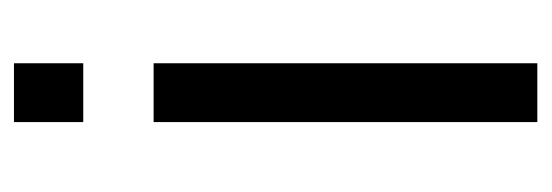

<svg xmlns="http://www.w3.org/2000/svg" viewBox="-271 -499 770 268"><g transform="rotate(-90 114.0 -365.0)"><path d="M77.6 -633.8V-730.5H159.7V-633.8ZM77.6 0V-535.6H159.7V0Z"/></g></svg>

Font: Oxygen
Style: Normal
Weight: 400
Designer: Vernon Adams
Foundry: Vernon Adams
Version: Version Release 0.2.2 webfont; ttfautohint (v0.8.52-bc40) -l